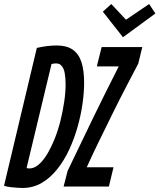

<svg xmlns="http://www.w3.org/2000/svg" viewBox="-48 -927 792 954"><path d="M63 7Q56 7 40 6Q24 5 5.5 3Q-13 1 -28 -4L135 -689Q162 -695 186 -698Q210 -701 235 -701Q283 -701 313 -680.5Q343 -660 356.5 -619Q370 -578 370 -515Q370 -468 362 -411.5Q354 -355 337.5 -296.5Q321 -238 296 -184Q271 -130 236.5 -86.5Q202 -43 159 -18Q116 7 63 7ZM98 -90Q122 -90 144.5 -109.5Q167 -129 187 -162.5Q207 -196 224 -238.5Q241 -281 252.5 -327.5Q264 -374 271 -421Q278 -468 278 -507Q278 -539 273.5 -564.5Q269 -590 254.5 -603.5Q240 -617 208 -609L84 -92Q88 -91 91 -90.5Q94 -90 98 -90ZM268 0 288 -78Q327 -159 358.5 -224.5Q390 -290 418 -348Q446 -406 476 -466Q506 -526 542 -597H433L457 -693H659L639 -611Q614 -563 581 -500Q548 -437 513.5 -367Q479 -297 445 -227.5Q411 -158 383 -96H516L493 0ZM563 -742 463 -869 505 -907 578 -829 693 -907 724 -860Z"/></svg>

Font: Ubuntu Sans Mono SemiBold
Style: Italic
Weight: 600
Italic angle: -13.5°
Monospace: yes
Designer: Dalton Maag Ltd
Foundry: Dalton Maag Ltd
Version: Version 1.006